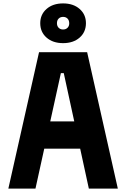

<svg xmlns="http://www.w3.org/2000/svg" viewBox="-20 -1106 740 1126"><path d="M29 0 209 -800H491L671 0H501L354 -677H337L188 0ZM162 -234V-394H538V-234ZM350 -853Q290 -853 253 -885.5Q216 -918 216 -970Q216 -1021 253 -1053.5Q290 -1086 350 -1086Q410 -1086 447 -1053.5Q484 -1021 484 -970Q484 -918 447 -885.5Q410 -853 350 -853ZM350 -933Q366 -933 376 -943Q386 -953 386 -969Q386 -987 376 -997Q366 -1007 350 -1007Q334 -1007 324 -997Q314 -987 314 -970Q314 -953 324 -943Q334 -933 350 -933Z"/></svg>

Font: Martian Mono
Style: Bold
Weight: 700
Designer: Roman Shamin
Foundry: Evil Martians
Version: Version 1.000